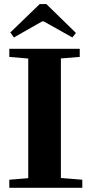

<svg xmlns="http://www.w3.org/2000/svg" viewBox="-20 -896 437 916"><path d="M46.4 -717.3 29.3 -741.2 169.4 -876.5H201.2L342.3 -738.8L325.2 -717.3L189.5 -793.5H180.2ZM24.4 0V-38.6L114.7 -45.9V-616.7L24.4 -624.5V-663.1H360.4V-624.5L270.5 -617.2V-46.9L372.6 -38.6V0Z"/></svg>

Font: Elstob 8pt
Style: Bold
Weight: 700
Designer: Peter S. Baker
Version: Version 1.015